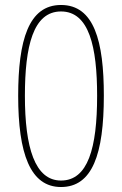

<svg xmlns="http://www.w3.org/2000/svg" viewBox="-20 -744 491 771"><path d="M397 -360C397 -579 358 -724 225 -724C95 -724 53 -583 53 -359C53 -128 101 7 225 7C351 7 397 -125 397 -360ZM80 -359C80 -558 113 -698 225 -698C338 -698 370 -556 370 -359C370 -149 333 -19 225 -19C120 -19 80 -152 80 -359Z"/></svg>

Font: Noto Sans Sinhala UI Condensed Thin
Style: Regular
Weight: 100
Width: 3
Designer: Jelle Bosma - Monotype Design Team
Foundry: Monotype Imaging Inc.
Version: Version 2.006